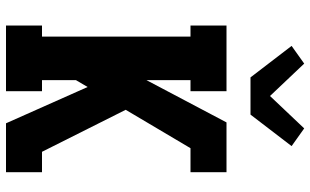

<svg xmlns="http://www.w3.org/2000/svg" viewBox="-217 -817 1034 640"><g transform="rotate(90 300.0 -497.0)"><path d="M65 0V-120H102V-615H65V-735H284V-615H247V-468L388 -735H554V-615H474L346 -399L486 -120H554V0H391L270 -272L247 -233V-120H284V0ZM238 -815 133 -952 192 -994 300 -880 408 -994 467 -952 362 -815Z"/></g></svg>

Font: Iosevka Etoile Heavy
Style: Regular
Weight: 900
Designer: Belleve Invis
Foundry: Belleve Invis
Version: Version 22.1.2; ttfautohint (v1.8.4)